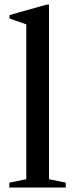

<svg xmlns="http://www.w3.org/2000/svg" viewBox="-20 -842 337 862"><path d="M22 0V-22L98 -37.5V-732.5L23 -759V-774.5L189.5 -821.5H200V-37.5L275 -22V0Z"/></svg>

Font: Libre Caslon Text
Style: Regular
Weight: 400
Designer: Pablo Impallari, Rodrigo Fuenzalida, Katja Schimmel
Foundry: Pablo Impallari, Rodrigo Fuenzalida
Version: Version 2.000